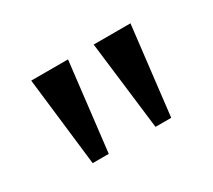

<svg xmlns="http://www.w3.org/2000/svg" viewBox="-61 -816 481 434"><g transform="rotate(-30 179.5 -598.5)"><path d="M241 -483H282L309 -714H213ZM77 -483H119L146 -714H50Z"/></g></svg>

Font: Noto Serif Bengali Condensed
Style: Regular
Weight: 400
Width: 3
Designer: Juan Bruce, Universal Thirst, Indian Type Foundry and the Monotype Design Team.
Foundry: Monotype Imaging Inc.
Version: Version 2.003